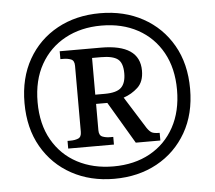

<svg xmlns="http://www.w3.org/2000/svg" viewBox="-52 -782 949 849"><g transform="rotate(-5 422.5 -357.5)"><path d="M422 10Q316 10 233 -35.5Q150 -81 102.5 -163.5Q55 -246 55 -358Q55 -469 102 -551.5Q149 -634 232 -679.5Q315 -725 422 -725Q529 -725 612 -679.5Q695 -634 742.5 -551.5Q790 -469 790 -357Q790 -246 742.5 -163.5Q695 -81 612 -35.5Q529 10 422 10ZM423 -45Q516 -45 585.5 -83.5Q655 -122 693.5 -192.5Q732 -263 732 -358Q732 -454 693 -524Q654 -594 584.5 -632Q515 -670 423 -670Q332 -670 262 -632Q192 -594 152.5 -524Q113 -454 113 -357Q113 -259 153 -189Q193 -119 263 -82Q333 -45 423 -45ZM230 -141V-175H243Q263 -175 277.5 -181Q292 -187 292 -210V-503Q292 -526 277.5 -532Q263 -538 243 -538H230V-573H413Q585 -573 585 -456Q585 -407 557.5 -381.5Q530 -356 494 -344L583 -202Q594 -186 604 -180.5Q614 -175 639 -175V-141H530L420 -327H370V-210Q370 -187 385 -181Q400 -175 419 -175H433V-141ZM412 -368Q465 -368 485.5 -388Q506 -408 506 -451Q506 -497 484 -514Q462 -531 409 -531H370V-368Z"/></g></svg>

Font: Noto Naskh Arabic UI
Style: Regular
Weight: 400
Designer: Monotype Design Team, David Williams, Mohamad Dakak and Nizar Qandah
Foundry: Monotype Imaging Inc.
Version: Version 2.014